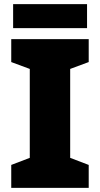

<svg xmlns="http://www.w3.org/2000/svg" viewBox="-20 -902 480 922"><path d="M406 0H34V-110L123 -144V-571L34 -604V-714H406V-604L317 -571V-144L406 -110ZM398 -882V-767H43V-882Z"/></svg>

Font: Noto Sans Khmer UI Black
Style: Regular
Weight: 900
Designer: Danh Hong and the Monotype Design Team
Foundry: Monotype Imaging Inc.
Version: Version 2.002; ttfautohint (v1.8.4.7-5d5b)